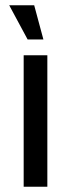

<svg xmlns="http://www.w3.org/2000/svg" viewBox="-20 -710 270 730"><path d="M160 0H70V-500H160ZM85 -560 15 -690H110L145 -560Z"/></svg>

Font: Cuprum
Style: Regular
Weight: 400
Designer: Jovanny Lemonad
Foundry: Jovanny Lemonad
Version: Version 1.002